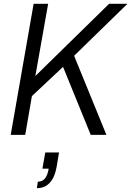

<svg xmlns="http://www.w3.org/2000/svg" viewBox="-20 -706 687 1005"><path d="M36 0 156 -686H232L165 -308L551 -686H647L368 -414L537 0H455L310 -356L147 -203L112 0ZM173 279 178 245Q202 245 215.5 228Q229 211 235 177H202L217 92H289L277 164Q270 205 255.5 230Q241 255 220.5 267Q200 279 173 279Z"/></svg>

Font: Archivo SemiCondensed Light
Style: Italic
Weight: 300
Width: 4
Italic angle: -10°
Designer: Hector Gatti
Foundry: Omnibus-Type
Version: Version 2.001